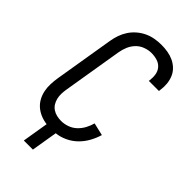

<svg xmlns="http://www.w3.org/2000/svg" viewBox="-273 -816 1047 1047"><g transform="rotate(45 250.0 -293.0)"><path d="M144 157 169 6Q144 3 121 -6.5Q98 -16 80 -31.5Q62 -47 50.5 -68Q39 -89 34 -113Q29 -137 30 -163Q31 -189 35 -214L92 -559Q96 -584 104.5 -608.5Q113 -633 127.5 -655Q142 -677 162.5 -694.5Q183 -712 206.5 -723Q230 -734 255.5 -738.5Q281 -743 306 -743Q331 -743 355 -739Q379 -735 400.5 -725Q422 -715 439 -698.5Q456 -682 465 -660.5Q474 -639 476.5 -614.5Q479 -590 475 -564L474 -555H396L397 -561Q400 -584 396.5 -606Q393 -628 379 -644Q365 -660 343.5 -666.5Q322 -673 299 -673Q276 -673 251.5 -664Q227 -655 209.5 -636.5Q192 -618 182.5 -595Q173 -572 169 -548L112 -203Q109 -185 108.5 -167.5Q108 -150 112 -133.5Q116 -117 124.5 -103Q133 -89 147 -79.5Q161 -70 178 -66Q195 -62 212 -62Q236 -62 260 -70.5Q284 -79 302.5 -96.5Q321 -114 333 -136.5Q345 -159 351 -182L424 -165Q415 -134 398.5 -104Q382 -74 357.5 -50Q333 -26 301.5 -11.5Q270 3 239 6L214 157Z"/></g></svg>

Font: Iosevka
Style: Italic
Weight: 400
Italic angle: -9°
Monospace: yes
Designer: Belleve Invis
Foundry: Belleve Invis
Version: Version 32.5.0; ttfautohint (v1.8.4)